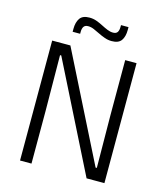

<svg xmlns="http://www.w3.org/2000/svg" viewBox="-119 -898 849 988"><g transform="rotate(15 306.0 -404.0)"><path d="M178 -639 466 -65.5H472.5L470 -347.5V-639H530.5V0H435.5L146 -577H139.5L142 -279V0H81V-639ZM377 -715.5Q357.5 -715.5 339.2 -722Q321 -728.5 304.5 -736.8Q288 -745 272.2 -751.8Q256.5 -758.5 241.5 -758.5Q225 -758.5 218 -748.5Q211 -738.5 211 -720V-710H171V-725.5Q171 -760.5 185.5 -781.8Q200 -803 236.5 -803Q256.5 -803 274.5 -796.5Q292.5 -790 309.2 -781.2Q326 -772.5 341.8 -766Q357.5 -759.5 372.5 -759.5Q389 -759.5 395.8 -769.5Q402.5 -779.5 402.5 -798V-807.5H442.5V-792Q442.5 -757 428 -736.2Q413.5 -715.5 377 -715.5Z"/></g></svg>

Font: Anek Gujarati Light
Style: Regular
Weight: 300
Designer: Mrunmayee Ghaisas (Gujarati), Yesha Goshar (Latin)
Foundry: Ek Type
Version: Version 1.003